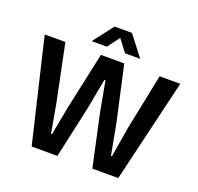

<svg xmlns="http://www.w3.org/2000/svg" viewBox="-156 -1106 1315 1275"><g transform="rotate(20 502.0 -468.5)"><path d="M196 0 23 -729H169L252 -326L288 -123H295L333 -326L420 -729H585L672 -337L712 -122H719L755 -337L835 -729H981L808 0H625L547 -360L506 -582H499L457 -360L378 0ZM331 -794 441 -937H564L674 -794H567L502 -879L438 -794Z"/></g></svg>

Font: Mona Sans ExtraLight SemiBold
Style: Regular
Weight: 600
Version: Version 2.000